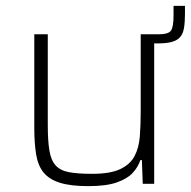

<svg xmlns="http://www.w3.org/2000/svg" viewBox="-20 -627 651 655"><path d="M460 -479V-510H521Q555 -510 563.5 -523Q572 -536 572 -573V-607H611V-580Q611 -550 607.5 -530.5Q604 -511 594 -500Q584 -489 566 -484Q548 -479 521 -479ZM281 8Q221 8 184.5 -3.5Q148 -15 129 -38Q110 -61 103.5 -99Q97 -137 97 -190V-510H143V-201Q143 -147 148.5 -113.5Q154 -80 170 -62.5Q186 -45 216 -39.5Q246 -34 294 -34Q356 -34 390 -50Q424 -66 439 -94.5Q454 -123 457 -162Q460 -201 460 -246V-510H506V0H467L464 -81H459Q451 -57 432.5 -37Q414 -17 378 -4.5Q342 8 281 8Z"/></svg>

Font: Saira Thin ExtraLight
Style: Regular
Weight: 250
Version: Version 1.101